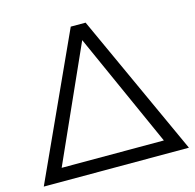

<svg xmlns="http://www.w3.org/2000/svg" viewBox="-103 -805 923 911"><g transform="rotate(-15 358.5 -350.0)"><path d="M358 -624 609 -64H107ZM322 -700 2 0H715L395 -700Z"/></g></svg>

Font: Montserrat Z
Style: Regular
Weight: 400
Designer: Julieta Ulanovsky
Foundry: Julieta Ulanovsky
Version: Version 8.000